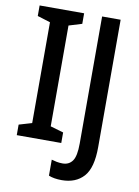

<svg xmlns="http://www.w3.org/2000/svg" viewBox="-98 -779 752 1041"><g transform="rotate(10 278.0 -258.0)"><path d="M279 0H34V-58L105 -79V-634L34 -656V-714H279V-656L207 -634V-79L279 -58ZM316 198Q273 198 244 186V98Q257 102 272.5 105Q288 108 305 108Q340 108 359 81.5Q378 55 378 -14V-714H480V-13Q480 102 436.5 150Q393 198 316 198Z"/></g></svg>

Font: Noto Sans Ethiopic Condensed Medium
Style: Regular
Weight: 500
Width: 3
Designer: Monotype Design Team
Foundry: Monotype Imaging Inc.
Version: Version 2.102; ttfautohint (v1.8.4.7-5d5b)